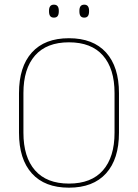

<svg xmlns="http://www.w3.org/2000/svg" viewBox="-20 -816 606 844"><path d="M283 9Q176.5 9 120 -53.8Q63.5 -116.5 63.5 -232.5V-406.5Q63.5 -522.5 120 -585.2Q176.5 -648 283 -648Q389.5 -648 446.2 -585.2Q503 -522.5 503 -406.5V-232.5Q503 -116.5 446.2 -53.8Q389.5 9 283 9ZM283 -9Q381.5 -9 432.5 -67.2Q483.5 -125.5 483.5 -232.5V-407Q483.5 -514 432.5 -572Q381.5 -630 283 -630Q185 -630 134 -572Q83 -514 83 -407V-232.5Q83 -125.5 134 -67.2Q185 -9 283 -9ZM217 -738.5Q206 -738.5 200.8 -745.2Q195.5 -752 195.5 -766V-769Q195.5 -782 200.8 -788.8Q206 -795.5 217 -795.5Q228 -795.5 233.2 -788.8Q238.5 -782 238.5 -769V-766Q238.5 -752 233.2 -745.2Q228 -738.5 217 -738.5ZM350.5 -738.5Q339.5 -738.5 334.2 -745.2Q329 -752 329 -766V-769Q329 -782 334.2 -788.8Q339.5 -795.5 350.5 -795.5Q361 -795.5 366.2 -788.8Q371.5 -782 371.5 -769V-766Q371.5 -752 366.2 -745.2Q361 -738.5 350.5 -738.5Z"/></svg>

Font: Anek Gujarati Medium Thin
Style: Regular
Weight: 250
Version: Version 1.003